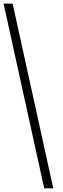

<svg xmlns="http://www.w3.org/2000/svg" viewBox="-28 -820 339 1040"><path d="M260.5 200H211.5L-8.5 -800H40.5Z"/></svg>

Font: Big Shoulders Stencil Text Thin ExtraLight
Style: Regular
Weight: 250
Version: Version 2.001